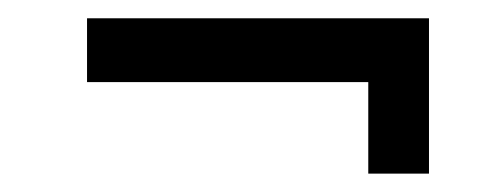

<svg xmlns="http://www.w3.org/2000/svg" viewBox="-20 -456 541 210"><path d="M449.2 -266.1V-436H75.2V-366.2H382.8V-266.1Z"/></svg>

Font: Tuffy
Style: Regular
Weight: 500
Designer: Thatcher Ulrich, Karoly Barta and Michael Everson
Version: Version 001.270